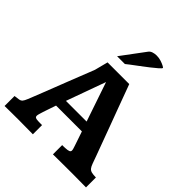

<svg xmlns="http://www.w3.org/2000/svg" viewBox="-236 -1033 1183 1183"><g transform="rotate(45 355.0 -441.5)"><path d="M0.5 0V-86.9Q23.9 -89.4 36.4 -91.8Q48.8 -94.2 56.2 -102.8Q63.5 -111.3 71.3 -130.9Q75.7 -141.6 85.7 -166.7Q95.7 -191.9 109.4 -226.6Q123 -261.2 138.4 -300.8Q153.8 -340.3 169.2 -379.9Q184.6 -419.4 198.5 -454.3Q212.4 -489.3 222.4 -514.9Q232.4 -540.5 236.8 -551.8L259.3 -638.7H448.2Q448.2 -638.7 456.5 -616.5Q464.8 -594.2 478.5 -556.9Q492.2 -519.5 509 -474.4Q525.9 -429.2 543.2 -382.6Q560.5 -335.9 575.7 -294.7Q590.8 -253.4 601.6 -224.6Q612.3 -195.8 615.7 -186.5Q627.9 -152.8 635 -133.1Q642.1 -113.3 650.1 -103.5Q658.2 -93.8 671.6 -90.3Q685.1 -86.9 710 -86.4V0Q681.2 0 654.3 -0.5Q627.4 -1 591.3 -1Q549.8 -1 509 -0.7Q468.3 -0.5 421.9 0V-80.6Q425.8 -80.6 435.1 -80.6Q444.3 -80.6 447.3 -81.1Q470.2 -82 479.2 -86.2Q488.3 -90.3 488.3 -99.6Q488.3 -105.5 485.8 -114Q483.4 -122.6 479.5 -133.8L448.2 -226.1H223.1Q221.7 -222.2 218 -211.2Q214.4 -200.2 209.5 -186.3Q204.6 -172.4 200 -158.4Q195.3 -144.5 192.1 -134.3Q189 -124 188 -120.6Q183.1 -105 183.1 -99.1Q183.1 -88.4 189.9 -84.7Q196.8 -81.1 211.9 -80.6Q214.8 -80.1 229.2 -80.1Q243.7 -80.1 247.1 -80.1V0Q217.3 0 186.8 -0.5Q156.2 -1 121.6 -1Q87.4 -1 60.5 -0.7Q33.7 -0.5 0.5 0ZM245.6 -289.6H425.8L338.4 -546.4ZM273.9 -707 389.2 -861.8Q397.5 -873 412.4 -877.9Q427.2 -882.8 443.8 -882.8Q463.4 -882.8 481.9 -877Q500.5 -871.1 512.7 -864.5Q524.9 -857.9 524.9 -855.5Q524.4 -850.6 507.6 -835.7Q490.7 -820.8 465.6 -801.3Q440.4 -781.7 414.3 -762.2Q388.2 -742.7 367.9 -727.5Q347.7 -712.4 341.8 -707Z"/></g></svg>

Font: Kameron
Style: Regular
Weight: 400
Designer: Vernon Adams
Foundry: Vernon Adams
Version: Version 1.100